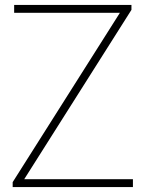

<svg xmlns="http://www.w3.org/2000/svg" viewBox="-20 -760 592 780"><path d="M31.5 0V-20L475 -720.5L482 -708H37.5V-740H514V-720L70.5 -19.5L63.5 -32H520V0Z"/></svg>

Font: Encode Sans SC Condensed Thin Thin
Style: Regular
Weight: 250
Version: Version 3.002